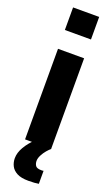

<svg xmlns="http://www.w3.org/2000/svg" viewBox="-180 -779 589 1016"><g transform="rotate(20 114.5 -271.5)"><path d="M41 -616V-743H188V-616ZM41 0V-510H188V0ZM132 200Q91 200 67.5 187.5Q44 175 34 155Q24 135 24 112Q24 81 43 48.5Q62 16 90 -10L189 0Q179 8 167 22Q155 36 146 53.5Q137 71 137 86Q137 101 144.5 112.5Q152 124 177 124Q179 124 182.5 124Q186 124 190 123V196Q178 198 165 199Q152 200 132 200Z"/></g></svg>

Font: Saira Condensed ExtraBold
Style: Regular
Weight: 800
Width: 3
Designer: Hector Gatti with collaboration of the Omnibus-Type team
Foundry: Omnibus-Type
Version: Version 1.101